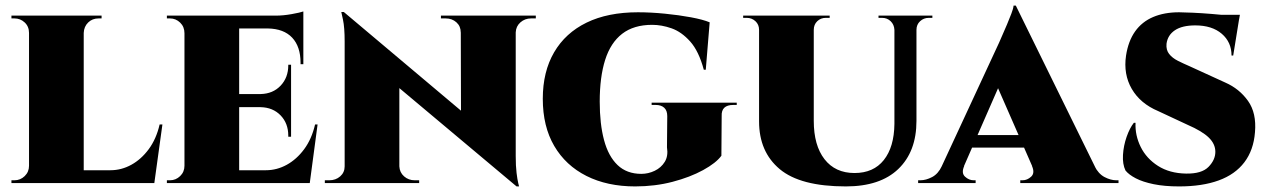

<svg xmlns="http://www.w3.org/2000/svg" viewBox="-20 -656 4553 688"><path d="M280 -600V0H84V-600ZM490 -46 531 0H278V-46ZM562 -210 533 0H347L376 -46Q415 -46 450.5 -65.5Q486 -85 513 -121.5Q540 -158 552 -210ZM87 -62 86 0H21V-10Q21 -10 26 -10Q31 -10 32 -10Q53 -10 68.5 -25Q84 -40 84 -62ZM278 -538V-600H344V-590Q343 -590 338 -590Q333 -590 333 -590Q311 -590 296 -575.5Q281 -561 280 -538ZM87 -538H84Q84 -561 68.5 -575.5Q53 -590 32 -590Q31 -590 26 -590Q21 -590 21 -590V-600H87Z M837 -600V0H641V-600ZM1048 -46 1088 0H835V-46ZM1023 -319V-272H835V-319ZM1067 -600V-554H835V-600ZM1118 -210 1090 0H904L933 -46Q972 -46 1007.5 -65.5Q1043 -85 1070 -121.5Q1097 -158 1109 -210ZM1023 -274V-166H1013V-170Q1013 -214 985.5 -242.5Q958 -271 914 -272V-274ZM1023 -424V-317H914V-319Q958 -320 985.5 -349Q1013 -378 1013 -422V-424ZM1067 -556V-426H1057V-431Q1057 -489 1027 -521Q997 -553 940 -554V-556ZM1067 -615V-591L968 -600Q995 -600 1025.5 -605.5Q1056 -611 1067 -615ZM644 -62 643 0H578V-10Q578 -10 583 -10Q588 -10 589 -10Q610 -10 625.5 -25Q641 -40 641 -62ZM644 -537H641Q641 -560 625.5 -575Q610 -590 589 -590Q588 -590 583 -590Q578 -590 578 -590V-600H643Z M1212 -613 1820 -101 1831 12 1223 -498ZM1218 -60V0H1144V-10Q1144 -10 1152 -10Q1160 -10 1160 -10Q1183 -10 1199 -24Q1215 -38 1215 -60ZM1411 -60Q1412 -38 1428 -24Q1444 -10 1466 -10Q1466 -10 1474 -10Q1482 -10 1482 -10V0H1409V-60ZM1212 -613 1411 -402V0H1215V-507Q1215 -558 1209 -585.5Q1203 -613 1203 -613ZM1828 -600V-97Q1828 -61 1831 -36.5Q1834 -12 1837 0Q1840 12 1840 12H1831L1632 -216L1631 -600ZM1826 -540V-600H1900V-590Q1900 -590 1891.5 -590Q1883 -590 1883 -590Q1861 -590 1845 -576Q1829 -562 1828 -540ZM1631 -540Q1631 -562 1615.5 -576Q1600 -590 1577 -590Q1577 -590 1568.5 -590Q1560 -590 1560 -590V-600H1634V-540Z M2266 -612Q2312 -612 2362.5 -607Q2413 -602 2456 -594Q2499 -586 2523 -576L2509 -406H2502Q2484 -473 2453 -507.5Q2422 -542 2386.5 -554.5Q2351 -567 2317 -567Q2251 -567 2209.5 -535Q2168 -503 2148.5 -441.5Q2129 -380 2129 -292Q2129 -212 2144.5 -154Q2160 -96 2193 -64.5Q2226 -33 2278 -33Q2303 -33 2326 -44Q2349 -55 2362 -76Q2375 -97 2370 -128L2371 -240Q2371 -260 2360 -270Q2349 -280 2329 -280H2315V-288H2620V-280H2608Q2564 -280 2566 -240L2565 -98Q2546 -72 2499.5 -46.5Q2453 -21 2390 -4.5Q2327 12 2256 12Q2156 12 2081.5 -25.5Q2007 -63 1966 -133Q1925 -203 1925 -302Q1925 -399 1965.5 -468.5Q2006 -538 2082 -575Q2158 -612 2266 -612Z M2896 -600V-223Q2896 -135 2934.5 -85.5Q2973 -36 3042 -36Q3110 -36 3147 -82.5Q3184 -129 3185 -212V-600H3264V-223Q3264 -113 3199 -50.5Q3134 12 3011 12Q2848 12 2774 -50Q2700 -112 2700 -221V-600ZM2702 -600V-549H2700Q2700 -568 2687 -580Q2674 -592 2656 -592Q2656 -592 2649.5 -592Q2643 -592 2643 -592V-600ZM2953 -600V-592Q2953 -592 2946 -592Q2939 -592 2939 -592Q2921 -592 2908.5 -580Q2896 -568 2896 -549H2894V-600ZM3187 -600V-549H3185Q3184 -568 3171.5 -580Q3159 -592 3141 -592Q3141 -592 3134.5 -592Q3128 -592 3128 -592V-600ZM3321 -600V-592Q3321 -592 3314.5 -592Q3308 -592 3308 -592Q3290 -592 3277 -580Q3264 -568 3264 -549H3262V-600Z M3620 -636 3930 -5H3703L3534 -391ZM3435 -61Q3424 -36 3438 -23Q3452 -10 3469 -10H3476V0H3270V-10Q3270 -10 3274 -10Q3278 -10 3278 -10Q3298 -10 3320 -21.5Q3342 -33 3355 -61ZM3620 -636 3619 -483 3409 -3H3328L3560 -503Q3564 -513 3572 -530.5Q3580 -548 3588.5 -568.5Q3597 -589 3604 -607Q3611 -625 3612 -636ZM3687 -172V-127H3438V-172ZM3678 -61H3902Q3916 -33 3938 -21.5Q3960 -10 3980 -10Q3980 -10 3984 -10Q3988 -10 3988 -10V0H3636V-10H3644Q3661 -10 3675 -23Q3689 -36 3678 -61Z M4205 -612Q4220 -612 4253 -610.5Q4286 -609 4322.5 -606Q4359 -603 4387 -599.5Q4415 -596 4421 -593L4399 -457H4393Q4393 -505 4358 -535Q4323 -565 4263 -565Q4216 -565 4190 -547.5Q4164 -530 4160 -499Q4158 -477 4169.5 -462.5Q4181 -448 4201 -438Q4221 -428 4242 -419L4371 -360Q4421 -338 4452 -294.5Q4483 -251 4477 -182Q4472 -118 4439 -74.5Q4406 -31 4347 -9.5Q4288 12 4205 12Q4153 12 4114 4Q4075 -4 4050 -17Q4025 -30 4013 -45Q4002 -68 4004 -101Q4006 -134 4017 -165.5Q4028 -197 4043 -216H4049Q4047 -171 4067.5 -129.5Q4088 -88 4129.5 -61.5Q4171 -35 4230 -34Q4286 -33 4310.5 -58Q4335 -83 4335 -112Q4335 -140 4311.5 -163Q4288 -186 4235 -209L4130 -258Q4066 -285 4035.5 -337.5Q4005 -390 4015 -457Q4023 -509 4047.5 -543.5Q4072 -578 4112 -595Q4152 -612 4205 -612ZM4423 -603 4420 -586H4290V-603Z"/></svg>

Font: Cinzel Black
Style: Regular
Weight: 900
Designer: Natanael Gama
Version: Version 2.000